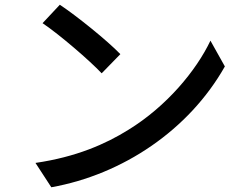

<svg xmlns="http://www.w3.org/2000/svg" viewBox="-20 -765 1040 812"><path d="M233 -745 160 -667C234 -617 359 -509 410 -455L489 -536C433 -594 305 -697 233 -745ZM130 -76 197 27C499 -27 779 -215 931 -484L870 -593C809 -465 684 -315 523 -216C427 -156 302 -101 130 -76Z"/></svg>

Font: Spoqa Han Sans Neo Medium
Style: Regular
Weight: 500
Designer: [Spoqa Han Sans Neo] Dong-huui Kim  Younghwa Kang  Yujin Lee  [Noto Sans] Ryoko NISHIZUKA  (kana & ideographs); Paul D. 
Foundry: Spoqa (http://www.spoqa-han-sans.com)
Version: Version 1.000